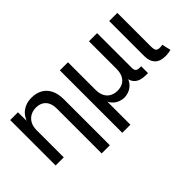

<svg xmlns="http://www.w3.org/2000/svg" viewBox="-81 -990 1631 1631"><g transform="rotate(-45 735.0 -174.5)"><path d="M172.4 -325.2V0H74.7V-545.9H168L168.9 -413.1H157.2Q181.6 -487.3 227.3 -520Q272.9 -552.7 336.4 -552.7Q391.6 -552.7 433.6 -529.8Q475.6 -506.8 498.8 -460.9Q522 -415 522 -346.7V204.1H423.8V-336.4Q423.8 -397.5 391.8 -431.9Q359.9 -466.3 304.7 -466.3Q267.1 -466.3 237.1 -450Q207 -433.6 189.7 -402.1Q172.4 -370.6 172.4 -325.2Z M671.4 204.1V-545.9H769V-216.3Q769 -167.5 786.1 -136.5Q803.2 -105.5 832 -91.1Q860.8 -76.7 896.5 -76.7Q932.6 -76.7 960.4 -91.3Q988.3 -106 1004.6 -136.7Q1021 -167.5 1021 -216.3V-545.9H1118.7V-128.9Q1118.7 -103 1129.9 -92.5Q1141.1 -82 1169.4 -82H1184.6V0H1159.7Q1091.3 0 1057.4 -32Q1023.4 -64 1023.4 -125.5V-174.8H1044.9Q1044.9 -120.6 1030.3 -85.4Q1015.6 -50.3 992.7 -30.5Q969.7 -10.7 944.1 -2.4Q918.5 5.9 897 5.9Q875 5.9 849.4 -2.4Q823.7 -10.7 800.8 -30.5Q777.8 -50.3 763.2 -85.4Q748.5 -120.6 748.5 -174.8H769V204.1Z M1393.6 3.9Q1328.1 3.9 1296.1 -29.5Q1264.2 -63 1264.2 -124.5V-545.9H1361.8V-146Q1361.8 -110.4 1370.8 -95.7Q1379.9 -81.1 1406.2 -81.1Q1419.9 -81.1 1427.2 -82Q1434.6 -83 1440.4 -85L1459 -4.9Q1447.3 -1.5 1429.7 1.2Q1412.1 3.9 1393.6 3.9Z"/></g></svg>

Font: Inter Cardless
Style: Regular
Weight: 400
Designer: Rasmus Andersson
Foundry: rsms
Version: Version 4.001;git-9221beed3